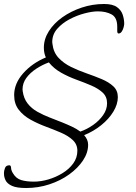

<svg xmlns="http://www.w3.org/2000/svg" viewBox="-34 -693 680 963"><path d="M97 250Q49 250 25.5 239Q2 228 -6 211.5Q-14 195 -14 179V172Q-14 164 -9 150Q-4 136 13 136Q21 136 21.5 149Q22 162 31 176Q46 202 72 210Q98 218 136 218Q171 218 208.5 207Q246 196 279.5 175.5Q313 155 333.5 126.5Q354 98 354 63Q354 31 331 9.5Q308 -12 272 -27.5Q236 -43 195.5 -58Q155 -73 119 -93Q83 -113 60 -142.5Q37 -172 37 -216Q37 -274 82 -325Q127 -376 196 -405Q186 -426 186 -454Q186 -497 211 -536.5Q236 -576 279 -606.5Q322 -637 376 -655Q430 -673 488 -673Q531 -673 552.5 -657.5Q574 -642 581.5 -619Q589 -596 589 -573Q589 -568 586 -556Q583 -544 576.5 -534.5Q570 -525 561 -525Q554 -525 554 -538V-559Q554 -605 526 -620.5Q498 -636 457 -636Q429 -636 390.5 -626Q352 -616 315 -596.5Q278 -577 253 -548.5Q228 -520 228 -482Q228 -480 228.5 -477.5Q229 -475 229 -473Q234 -430 260 -402.5Q286 -375 323 -357Q360 -339 400.5 -325Q441 -311 476.5 -296Q512 -281 534.5 -260Q557 -239 557 -206Q557 -170 534.5 -133Q512 -96 473.5 -65Q435 -34 388 -15Q397 -5 402.5 7Q408 19 408 33Q408 73 382.5 111.5Q357 150 313.5 181.5Q270 213 214 231.5Q158 250 97 250ZM369 -33Q403 -45 433.5 -66.5Q464 -88 483.5 -116Q503 -144 503 -175Q503 -208 481 -228.5Q459 -249 424 -264Q389 -279 349 -293.5Q309 -308 272.5 -328.5Q236 -349 211 -380Q178 -368 147.5 -348Q117 -328 98 -302Q79 -276 79 -244Q79 -242 79.5 -239.5Q80 -237 80 -235Q85 -199 104.5 -174Q124 -149 153.5 -132.5Q183 -116 215.5 -103.5Q248 -91 278 -79Q303 -69 326.5 -58Q350 -47 369 -33Z"/></svg>

Font: Bilbo
Style: Regular
Weight: 400
Designer: Robert E. Leuschke
Foundry: Robert E. Leuschke
Version: Version 1.100